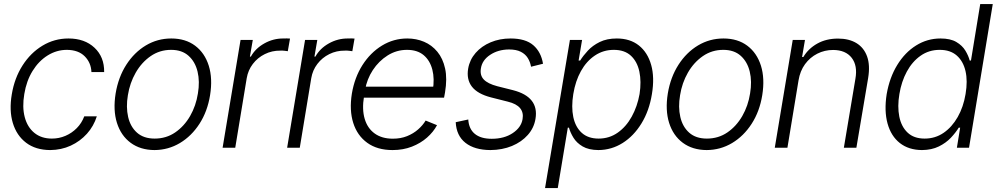

<svg xmlns="http://www.w3.org/2000/svg" viewBox="-20 -748 5046 972"><path d="M233.9 11.7Q160.2 11.2 112.1 -25.4Q64 -62 44.9 -125.5Q25.9 -189 39.6 -270Q53.2 -352.5 94 -416.5Q134.8 -480.5 195.1 -516.8Q255.4 -553.2 326.7 -553.2Q408.7 -553.2 458.5 -506.3Q508.3 -459.5 507.3 -383.3H442.9Q440.9 -430.7 408.9 -462.9Q377 -495.1 318.8 -495.6Q266.6 -495.6 221.2 -467.3Q175.8 -439 144.8 -388.7Q113.8 -338.4 103 -272Q91.8 -206.1 105.2 -155Q118.7 -104 154.1 -75.2Q189.5 -46.4 242.7 -46.4Q278.8 -46.4 311.3 -60.3Q343.8 -74.2 368.7 -99.4Q393.6 -124.5 406.7 -159.2H470.2Q454.6 -109.4 420.2 -71Q385.7 -32.7 338.1 -10.7Q290.5 11.2 233.9 11.7Z M762.2 11.7Q690.4 11.2 641.4 -25.1Q592.3 -61.5 572 -126Q551.8 -190.4 565.4 -274.9Q579.1 -357.4 619.4 -420.2Q659.7 -482.9 718.5 -518.1Q777.3 -553.2 847.2 -553.2Q918.9 -553.2 967.8 -516.6Q1016.6 -480 1036.9 -415.3Q1057.1 -350.6 1043.5 -266.1Q1030.3 -184.1 990 -121.6Q949.7 -59.1 890.9 -23.9Q832 11.2 762.2 11.7ZM763.2 -46.4Q821.3 -46.4 866.9 -77.6Q912.6 -108.9 942.4 -160.6Q972.2 -212.4 981.9 -274.9Q992.2 -335.4 980.2 -385.3Q968.3 -435.1 934.8 -465.3Q901.4 -495.6 846.2 -495.6Q788.6 -495.6 742.7 -463.9Q696.8 -432.1 667 -380.1Q637.2 -328.1 627.4 -266.1Q617.2 -206.1 628.7 -156Q640.1 -106 673.8 -76.2Q707.5 -46.4 763.2 -46.4Z M1106.9 0 1197.8 -545.9H1259.8L1245.1 -461.4H1250Q1272.9 -502.9 1318.4 -528.3Q1363.8 -553.7 1415 -553.2Q1422.9 -553.7 1432.1 -553.5Q1441.4 -553.2 1448.2 -552.7L1437 -488.8Q1433.1 -489.3 1422.6 -490.7Q1412.1 -492.2 1399.4 -491.7Q1356.9 -492.2 1320.6 -474.1Q1284.2 -456.1 1260 -424.3Q1235.8 -392.6 1229 -352.1L1170.9 0Z M1433.6 0 1524.4 -545.9H1586.4L1571.8 -461.4H1576.7Q1599.6 -502.9 1645 -528.3Q1690.4 -553.7 1741.7 -553.2Q1749.5 -553.7 1758.8 -553.5Q1768.1 -553.2 1774.9 -552.7L1763.7 -488.8Q1759.8 -489.3 1749.3 -490.7Q1738.8 -492.2 1726.1 -491.7Q1683.6 -492.2 1647.2 -474.1Q1610.8 -456.1 1586.7 -424.3Q1562.5 -392.6 1555.7 -352.1L1497.6 0Z M1967.3 11.7Q1890.1 11.7 1839.4 -24.9Q1788.6 -61.5 1768.3 -125.7Q1748 -189.9 1761.2 -273.4Q1774.9 -355.5 1814.9 -418.5Q1855 -481.4 1913.8 -517.3Q1972.7 -553.2 2042 -553.2Q2087.4 -553.2 2126.7 -536.6Q2166 -520 2194.1 -486.1Q2222.2 -452.1 2233.4 -400.9Q2244.6 -349.6 2232.9 -279.8L2228 -253.4H1801.8L1811 -309.1H2203.6L2170.9 -290Q2180.7 -349.1 2168.7 -395.5Q2156.7 -441.9 2124.8 -468.8Q2092.8 -495.6 2040.5 -495.6Q1987.3 -495.6 1942.4 -467.3Q1897.5 -439 1867.4 -393.1Q1837.4 -347.2 1828.1 -292.5L1822.8 -259.8Q1812 -194.3 1826.2 -146.5Q1840.3 -98.6 1876.7 -72.3Q1913.1 -45.9 1968.8 -45.9Q2008.8 -45.9 2040.8 -58.8Q2072.8 -71.8 2096.7 -92.8Q2120.6 -113.8 2134.8 -137.7L2192.4 -114.3Q2174.3 -80.1 2141.8 -51.5Q2109.4 -22.9 2065.2 -5.6Q2021 11.7 1967.3 11.7Z M2729 -425.3 2668.5 -410.2Q2664.1 -434.6 2651.9 -454.3Q2639.6 -474.1 2616.7 -485.8Q2593.8 -497.6 2556.6 -497.6Q2501.5 -497.1 2461.2 -470.2Q2420.9 -443.4 2414.6 -401.9Q2408.7 -367.2 2429 -345.7Q2449.2 -324.2 2497.6 -311.5L2577.1 -291.5Q2643.6 -274.4 2671.9 -238Q2700.2 -201.7 2690.9 -146.5Q2683.6 -100.6 2652.1 -64.9Q2620.6 -29.3 2571.8 -9Q2522.9 11.2 2462.4 11.7Q2382.3 11.2 2336.4 -24.9Q2290.5 -61 2287.1 -129.4L2350.6 -143.1Q2353.5 -95.2 2383.8 -70.3Q2414.1 -45.4 2469.2 -45.4Q2532.7 -45.4 2575.7 -74.2Q2618.7 -103 2625.5 -145Q2631.3 -178.2 2613 -200.4Q2594.7 -222.7 2550.8 -233.4L2465.8 -254.9Q2397.5 -272.5 2369.1 -309.3Q2340.8 -346.2 2350.1 -400.9Q2357.9 -445.8 2387.9 -480.2Q2418 -514.6 2463.9 -533.9Q2509.8 -553.2 2564.9 -553.2Q2640.6 -553.2 2679.9 -519Q2719.2 -484.9 2729 -425.3Z M2739.3 204.1 2865.2 -545.9H2926.8L2909.2 -441.4H2917Q2932.1 -465.8 2956.1 -491.7Q2980 -517.6 3016.1 -535.4Q3052.2 -553.2 3102.5 -553.2Q3169.9 -553.2 3214.4 -517.8Q3258.8 -482.4 3276.6 -419.2Q3294.4 -356 3280.3 -271.5Q3266.6 -187 3227.5 -123.3Q3188.5 -59.6 3132.3 -24.2Q3076.2 11.2 3009.3 11.7Q2960 11.2 2929.7 -6.6Q2899.4 -24.4 2883.3 -50.5Q2867.2 -76.7 2860.4 -101.6H2854.5L2803.7 204.1ZM3010.7 -46.4Q3064.5 -46.4 3107.2 -76.4Q3149.9 -106.4 3178.2 -157.7Q3206.5 -209 3217.8 -272Q3227.5 -335 3216.8 -385.5Q3206.1 -436 3174.1 -465.8Q3142.1 -495.6 3087.4 -495.6Q3034.2 -495.6 2991.5 -466.8Q2948.7 -438 2920.9 -387.9Q2893.1 -337.9 2882.3 -272Q2871.6 -206.5 2882.3 -155.5Q2893.1 -104.5 2925.3 -75.4Q2957.5 -46.4 3010.7 -46.4Z M3557.6 11.7Q3485.8 11.2 3436.8 -25.1Q3387.7 -61.5 3367.4 -126Q3347.2 -190.4 3360.8 -274.9Q3374.5 -357.4 3414.8 -420.2Q3455.1 -482.9 3513.9 -518.1Q3572.8 -553.2 3642.6 -553.2Q3714.4 -553.2 3763.2 -516.6Q3812 -480 3832.3 -415.3Q3852.5 -350.6 3838.9 -266.1Q3825.7 -184.1 3785.4 -121.6Q3745.1 -59.1 3686.3 -23.9Q3627.4 11.2 3557.6 11.7ZM3558.6 -46.4Q3616.7 -46.4 3662.4 -77.6Q3708 -108.9 3737.8 -160.6Q3767.6 -212.4 3777.3 -274.9Q3787.6 -335.4 3775.6 -385.3Q3763.7 -435.1 3730.2 -465.3Q3696.8 -495.6 3641.6 -495.6Q3584 -495.6 3538.1 -463.9Q3492.2 -432.1 3462.4 -380.1Q3432.6 -328.1 3422.9 -266.1Q3412.6 -206.1 3424.1 -156Q3435.5 -106 3469.2 -76.2Q3502.9 -46.4 3558.6 -46.4Z M4022.5 -340.8 3966.3 0H3902.3L3993.2 -545.9H4055.2L4040.5 -459.5H4046.9Q4072.3 -502 4117.4 -527.3Q4162.6 -552.7 4222.7 -552.7Q4277.8 -552.7 4315.7 -529.8Q4353.5 -506.8 4369.6 -462.4Q4385.7 -418 4375 -353L4315.4 0H4252L4310.5 -349.1Q4322.3 -416 4291.7 -455.3Q4261.2 -494.6 4197.8 -495.1Q4154.8 -495.1 4117.7 -476.3Q4080.6 -457.5 4055.4 -423.1Q4030.3 -388.7 4022.5 -340.8Z M4647.5 11.7Q4580.1 11.2 4535.4 -23.9Q4490.7 -59.1 4473.1 -123Q4455.6 -187 4468.8 -271.5Q4483.4 -355.5 4522.2 -418.9Q4561 -482.4 4617.7 -517.8Q4674.3 -553.2 4741.2 -553.2Q4791.5 -553.2 4821.5 -535.4Q4851.6 -517.6 4867.2 -491.7Q4882.8 -465.8 4889.2 -441.4H4895.5L4942.4 -727.5H5005.9L4885.7 0H4824.2L4840.8 -101.6H4833.5Q4818.4 -76.7 4793.7 -50.5Q4769 -24.4 4732.9 -6.6Q4696.8 11.2 4647.5 11.7ZM4661.1 -46.4Q4714.4 -46.4 4756.8 -75.4Q4799.3 -104.5 4828.4 -155.5Q4857.4 -206.5 4868.2 -272Q4879.4 -337.9 4867.9 -387.9Q4856.4 -438 4823.7 -466.8Q4791 -495.6 4737.3 -495.6Q4682.6 -495.6 4640.4 -465.8Q4598.1 -436 4570.8 -385.5Q4543.5 -335 4533.2 -272Q4522.5 -209 4532.7 -157.7Q4543 -106.4 4575 -76.4Q4606.9 -46.4 4661.1 -46.4Z"/></svg>

Font: Inter Tight Light
Style: Italic
Weight: 300
Italic angle: -9.39999°
Designer: Rasmus Andersson
Foundry: rsms
Version: Version 3.004